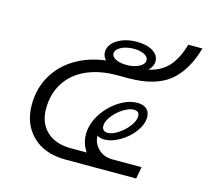

<svg xmlns="http://www.w3.org/2000/svg" viewBox="-93 -734 912 842"><g transform="rotate(15 363.0 -313.0)"><path d="M132 -194Q132 -129 172 -91.5Q212 -54 282 -54H354Q330 -89 330 -131Q330 -177 358 -221.5Q386 -266 429 -294Q472 -322 514 -322Q540 -322 555 -309Q570 -296 570 -272Q570 -239 545 -205.5Q520 -172 483 -150.5Q446 -129 414 -129Q393 -129 381 -138Q380 -105 405.5 -79.5Q431 -54 470 -54H603L593 0H272Q177 0 122 -53.5Q67 -107 67 -194Q67 -268 100.5 -326Q134 -384 193.5 -420Q253 -456 331 -466Q317 -482 317 -500Q317 -534 353 -557Q389 -580 442 -580Q487 -580 514.5 -563Q542 -546 542 -518Q542 -495 521 -475Q577 -487 610 -523.5Q643 -560 662 -626H726Q695 -517 630 -466.5Q565 -416 447 -416H395Q315 -416 255.5 -389Q196 -362 164 -311.5Q132 -261 132 -194ZM355 -504Q355 -489 374.5 -479.5Q394 -470 423 -470Q457 -470 480 -482.5Q503 -495 503 -512Q503 -528 484 -537.5Q465 -547 437 -547Q403 -547 379 -534.5Q355 -522 355 -504ZM394 -186Q394 -174 401 -167.5Q408 -161 420 -161Q440 -161 466.5 -178Q493 -195 512 -220Q531 -245 531 -266Q531 -289 505 -289Q485 -289 458.5 -272.5Q432 -256 413 -231.5Q394 -207 394 -186Z"/></g></svg>

Font: KoHo
Style: Italic
Weight: 400
Italic angle: -10°
Designer: Cadson Demak & Katatrad Team
Foundry: Cadson Demak Co.,Ltd.
Version: Version 1.000